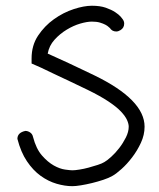

<svg xmlns="http://www.w3.org/2000/svg" viewBox="-20 -594 548 662"><path d="M305.7 -334Q478.5 -250 478.5 -157.2Q478.5 -128.9 465.8 -101.6Q453.1 -74.2 435.5 -51.3Q418 -28.3 398.9 -11.2Q379.9 5.9 367.2 12.7Q355.5 19.5 336.4 25.9Q317.4 32.2 297.4 37.1Q277.3 42 259.3 44.9Q241.2 47.9 229.5 47.9Q204.1 47.9 175.3 39.6Q146.5 31.2 120.1 12.2Q93.8 -6.8 72.8 -38.1Q51.8 -69.3 40 -115.2Q40 -136.7 67.4 -142.6Q76.2 -142.6 84 -137.2Q91.8 -131.8 93.8 -122.1Q104.5 -81.1 124.5 -58.1Q144.5 -35.2 165.5 -23.4Q186.5 -11.7 204.6 -9.3Q222.7 -6.8 229.5 -6.8Q238.3 -6.8 253.9 -9.3Q269.5 -11.7 285.6 -16.1Q301.8 -20.5 316.9 -25.4Q332 -30.3 339.8 -35.2Q348.6 -40 363.3 -53.2Q377.9 -66.4 391.1 -83.5Q404.3 -100.6 414.1 -120.1Q423.8 -139.6 423.8 -157.2Q423.8 -167 418 -180.2Q412.1 -193.4 397 -209.5Q381.8 -225.6 354 -244.1Q326.2 -262.7 282.2 -284.2Q253.9 -297.9 223.1 -312.5Q192.4 -327.1 166 -339.4Q139.6 -351.6 122.1 -360.4L104.5 -368.2L88.9 -375V-392.6Q88.9 -437.5 111.3 -471.2Q133.8 -504.9 166 -527.8Q198.2 -550.8 233.9 -562.5Q269.5 -574.2 296.9 -574.2Q325.2 -574.2 344.7 -567.4Q364.3 -560.5 377 -552.2Q389.6 -543.9 396 -536.6Q402.3 -529.3 403.3 -527.3Q408.2 -520.5 408.2 -512.7Q408.2 -498 395.5 -490.2Q387.7 -485.4 380.9 -485.4Q366.2 -485.4 358.4 -498Q357.4 -498 354 -501.5Q350.6 -504.9 343.3 -508.8Q335.9 -512.7 324.7 -516.1Q313.5 -519.5 296.9 -519.5Q280.3 -519.5 256.8 -512.7Q233.4 -505.9 210 -491.7Q186.5 -477.5 168 -457Q149.4 -436.5 144.5 -409.2Q157.2 -403.3 175.8 -395Q194.3 -386.7 216.3 -376.5Q238.3 -366.2 261.7 -355Q285.2 -343.8 305.7 -334Z"/></svg>

Font: Coming Soon
Style: Regular
Weight: 400
Designer: Dathan Boardman
Foundry: Open Window
Version: Version 1.000